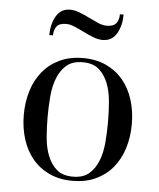

<svg xmlns="http://www.w3.org/2000/svg" viewBox="-51 -715 647 779"><g transform="rotate(5 273.0 -325.5)"><path d="M204 -671Q222 -671 242.5 -663Q263 -655 283 -645Q303 -635 321.5 -627Q340 -619 356 -619Q384 -619 395 -633Q406 -647 406 -670H421Q421 -625 402 -592.5Q383 -560 345 -560Q327 -560 306.5 -568Q286 -576 266 -586Q246 -596 227 -604Q208 -612 193 -612Q165 -612 154 -598Q143 -584 143 -561H128Q128 -606 147 -638.5Q166 -671 204 -671ZM273 20Q220 20 179 1Q138 -18 110 -51.5Q82 -85 67.5 -131Q53 -177 53 -230Q53 -283 67.5 -329Q82 -375 110 -408.5Q138 -442 179 -461Q220 -480 273 -480Q326 -480 367 -461Q408 -442 436 -408.5Q464 -375 478.5 -329Q493 -283 493 -230Q493 -177 478.5 -131Q464 -85 436 -51.5Q408 -18 367 1Q326 20 273 20ZM396 -230Q396 -272 392.5 -313.5Q389 -355 376 -388Q363 -421 339 -442Q315 -463 273 -463Q231 -463 207 -442Q183 -421 170 -388Q157 -355 153.5 -313.5Q150 -272 150 -230Q150 -188 153.5 -146.5Q157 -105 170 -72Q183 -39 207 -18Q231 3 273 3Q315 3 339 -18Q363 -39 376 -72Q389 -105 392.5 -146.5Q396 -188 396 -230Z"/></g></svg>

Font: Elsie
Style: Regular
Weight: 400
Designer: Alejandro Inler
Foundry: Alejandro Inler
Version: 1.001